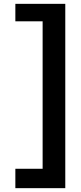

<svg xmlns="http://www.w3.org/2000/svg" viewBox="-20 -820 420 1000"><path d="M320 160H60V59H202V-709H60V-800H320Z"/></svg>

Font: Goli Bold
Style: Regular
Weight: 700
Designer: jaikishan Patel
Foundry: MagicType
Version: Version 1.000